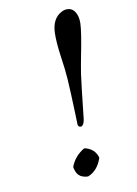

<svg xmlns="http://www.w3.org/2000/svg" viewBox="-131 -714 558 780"><g transform="rotate(-20 148.0 -324.0)"><path d="M252.9 -658.2Q286.1 -658.2 293.9 -624.5Q297.9 -606.9 293.5 -585Q286.1 -549.8 250 -457.5Q236.3 -421.9 226.1 -392.1Q214.4 -356.9 173.8 -216.8Q172.4 -212.4 171.4 -210Q164.1 -190.9 153.3 -189.9Q141.6 -191.4 142.1 -203.1Q143.1 -209.5 147.5 -239.7Q161.6 -338.4 167.5 -392.1Q171.4 -429.7 172.9 -482.4Q174.8 -545.4 183.1 -585Q195.3 -641.6 237.8 -655.3Q246.1 -658.2 252.9 -658.2ZM66.4 -43.9 67.4 -47.9Q89.8 -85.4 132.8 -102.1H136.7Q174.3 -85.9 179.2 -47.9L178.2 -43.9Q153.8 0 112.8 9.8H108.9Q74.7 2 68.8 -25.9Q66.9 -34.2 66.4 -43.9Z"/></g></svg>

Font: Linux Biolinum Capitals O
Style: Italic Samll Caps
Weight: 400
Italic angle: -12°
Designer: Philipp H. Poll
Foundry: Philipp H. Poll
Version: Version 0.6.2